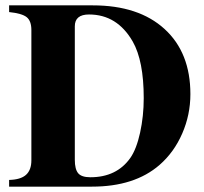

<svg xmlns="http://www.w3.org/2000/svg" viewBox="-20 -696 762 716"><path d="M14 -676H326Q497 -676 593.5 -588Q690 -500 690 -345Q690 -268 659.5 -198Q629 -128 575 -81Q482 0 323 0H14V-25Q57 -26 77 -44Q97 -62 97 -98V-584Q97 -618 79.5 -632Q62 -646 14 -651ZM259 -598V-100Q259 -65 271.5 -50Q284 -35 317 -35Q415 -35 466 -107Q489 -140 502.5 -201.5Q516 -263 516 -330Q516 -469 475 -541Q417 -642 312 -642Q259 -642 259 -598Z"/></svg>

Font: STIX MathJax Main
Style: Bold
Weight: 700
Designer: MicroPress Inc., with final additions and corrections provided by Coen Hoffman, Elsevier (retired)
Version: Version 1.1.1